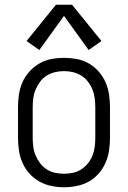

<svg xmlns="http://www.w3.org/2000/svg" viewBox="-20 -782 540 810"><path d="M250 8Q277 8 304 2.5Q331 -3 354.5 -16Q378 -29 396 -49.5Q414 -70 425 -95Q436 -120 440 -146.5Q444 -173 444 -200V-330Q444 -357 440 -384Q436 -411 425 -435.5Q414 -460 396 -480.5Q378 -501 354.5 -514.5Q331 -528 304 -533Q277 -538 250 -538Q223 -538 196.5 -533Q170 -528 146.5 -514.5Q123 -501 104.5 -480.5Q86 -460 75 -435.5Q64 -411 60 -384Q56 -357 56 -330V-200Q56 -173 60 -146.5Q64 -120 75 -95Q86 -70 104.5 -49.5Q123 -29 146.5 -16Q170 -3 196.5 2.5Q223 8 250 8ZM250 -49Q231 -49 212 -53Q193 -57 177 -67.5Q161 -78 149.5 -93Q138 -108 130.5 -125.5Q123 -143 120.5 -162Q118 -181 118 -200V-330Q118 -349 120.5 -368Q123 -387 130.5 -404.5Q138 -422 149.5 -437.5Q161 -453 177 -463Q193 -473 212 -477.5Q231 -482 250 -482Q269 -482 288 -477.5Q307 -473 323 -463Q339 -453 351 -437.5Q363 -422 370 -404.5Q377 -387 379.5 -368Q382 -349 382 -330V-200Q382 -181 379.5 -162Q377 -143 370 -125.5Q363 -108 351 -93Q339 -78 323 -67.5Q307 -57 288 -53Q269 -49 250 -49ZM146 -571 250 -715 354 -571 408 -609 284 -762H216L92 -609Z"/></svg>

Font: Iosevka SS09 Light
Style: Regular
Weight: 300
Monospace: yes
Designer: Belleve Invis
Foundry: Belleve Invis
Version: Version 5.2.1; ttfautohint (v1.8.3)